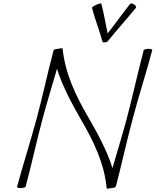

<svg xmlns="http://www.w3.org/2000/svg" viewBox="-20 -1094 912 1125"><path d="M611 -852C664 -918 723 -982 776 -1048C780 -1052 776 -1060 767 -1067C758 -1073 747 -1076 743 -1072C698 -1015 656 -956 611 -898C598 -956 589 -1015 574 -1072C574 -1076 561 -1073 546 -1067C531 -1060 518 -1052 519 -1048C536 -982 562 -918 580 -852C580 -847 585 -844 592 -846C598 -844 606 -847 611 -852ZM658 0C659 -2 659 -5 660 -7C660 -8 661 -8 661 -9C695 -140 723 -270 758 -400C793 -533 837 -667 872 -800C874 -804 865 -808 851 -808C837 -808 824 -804 822 -800C787 -667 758 -533 723 -400C697 -303 667 -206 639 -109C607 -213 549 -317 495 -411C425 -532 362 -660 347 -809C347 -812 336 -812 322 -808C309 -808 296 -804 294 -800C294 -798 293 -795 292 -793C292 -792 292 -792 292 -791C257 -660 230 -530 195 -400C159 -267 116 -133 80 0C78 4 87 8 101 8C115 8 128 4 130 0C166 -133 194 -267 230 -400C256 -497 286 -594 314 -691C346 -587 403 -483 457 -389C527 -268 591 -140 605 9C605 12 616 12 631 8C643 8 656 4 658 0Z"/></svg>

Font: Nupuram Thin Italic
Style: Regular
Weight: 100
Designer: Santhosh Thottingal (santhosh.thottingal@gmail.com)
Foundry: SMC
Version: Version 1.000